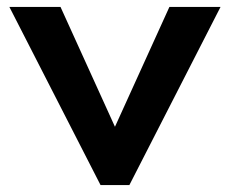

<svg xmlns="http://www.w3.org/2000/svg" viewBox="-20 -532 661 552"><path d="M352 0 614 -512H467L310.5 -167.5L154 -512H7L269 0Z"/></svg>

Font: Spartan SemiBold
Style: Regular
Weight: 600
Designer: Matt Bailey, Mirko Velimirovic
Foundry: Matt Bailey
Version: Version 1.003